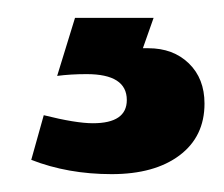

<svg xmlns="http://www.w3.org/2000/svg" viewBox="-20 -30 251 215"><path d="M44 55 64 -10H152L140 24H146Q174 24 191.5 41Q209 58 209 86Q209 123 181 144Q153 165 105 165Q56 165 15 149L29 99Q65 108 84 108Q122 108 122 82Q122 53 77 53Q59 53 44 55Z"/></svg>

Font: Tajawal
Style: Bold
Weight: 700
Designer: Boutros Fonts
Foundry: Created by Boutros International 2017
Version: Version 1.700